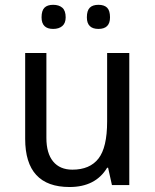

<svg xmlns="http://www.w3.org/2000/svg" viewBox="-20 -750 630 778"><path d="M433.6 0 418 -70.3H414.1Q367.2 7.8 261.7 7.8Q171.9 7.8 127 -41Q82 -89.8 82 -187.5V-535.2H168V-191.4Q168 -128.9 195.3 -95.7Q222.7 -62.5 273.4 -62.5Q343.8 -62.5 378.9 -107.4Q414.1 -152.3 414.1 -257.8V-535.2H503.9V0ZM246.1 -679.7Q246.1 -656.2 232.4 -644.5Q218.8 -632.8 195.3 -632.8Q171.9 -632.8 160.2 -644.5Q148.4 -656.2 148.4 -679.7Q148.4 -707 160.2 -718.8Q171.9 -730.5 195.3 -730.5Q218.8 -730.5 232.4 -718.8Q246.1 -707 246.1 -679.7ZM425.8 -679.7Q425.8 -656.2 414.1 -644.5Q402.3 -632.8 378.9 -632.8Q355.5 -632.8 343.8 -644.5Q332 -656.2 332 -679.7Q332 -707 343.8 -718.8Q355.5 -730.5 378.9 -730.5Q402.3 -730.5 414.1 -718.8Q425.8 -707 425.8 -679.7Z"/></svg>

Font: Droid Sans Fallback
Style: Regular
Weight: 400
Designer: Steve Matteson
Foundry: Ascender Corporation
Version: 3.00 (Khmer version)